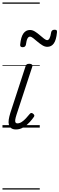

<svg xmlns="http://www.w3.org/2000/svg" viewBox="-20 -1030 480 1550"><path d="M109 15Q85 15 71 5Q57 -5 52 -22.5Q47 -40 50.5 -64Q54 -88 63 -117L186 -494Q190 -506 196 -510.5Q202 -515 217 -515Q231 -515 237.5 -509Q244 -503 241 -493L113 -103Q105 -78 103 -63Q101 -48 105.5 -41Q110 -34 120 -34Q138 -34 155.5 -45.5Q173 -57 189.5 -75Q206 -93 219 -109Q226 -118 233 -118Q240 -118 247 -112Q256 -105 257 -99Q258 -93 254 -87Q242 -69 220.5 -45Q199 -21 170.5 -3Q142 15 109 15ZM362 -652Q342 -652 322 -664.5Q302 -677 282.5 -693.5Q263 -710 248 -722Q233 -734 222 -734Q210 -734 202 -719.5Q194 -705 189 -669Q187 -659 180.5 -654Q174 -649 163 -649Q140 -649 143 -671Q149 -732 169 -760Q189 -788 222 -788Q242 -788 262 -775.5Q282 -763 301 -746.5Q320 -730 335.5 -718Q351 -706 361 -706Q372 -706 380 -721Q388 -736 393 -769Q397 -790 421 -790Q433 -790 437 -785.5Q441 -781 440 -769Q434 -707 414.5 -679.5Q395 -652 362 -652ZM0 490H301V500H0ZM0 -20H301V0H0ZM0 -505H301V-500H0ZM0 -1010H301V-1000H0Z"/></svg>

Font: Playwrite US Trad Guides
Style: Regular
Weight: 400
Designer: Veronika Burian, José Scaglione
Foundry: TypeTogether
Version: Version 1.003